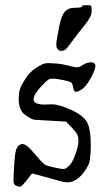

<svg xmlns="http://www.w3.org/2000/svg" viewBox="-20 -673 414 728"><path d="M212.9 -480Q193.4 -480.5 193.4 -505.9Q193.4 -509.3 194.3 -516.8Q195.3 -524.4 203.6 -568.4Q211.9 -612.3 225.1 -627.9Q238.3 -643.6 264.4 -643.6Q290.5 -643.6 290.5 -648.4Q290.5 -653.3 306.4 -653.3Q322.3 -653.3 325 -651.4Q327.6 -649.4 327.6 -629.9Q327.6 -610.4 301 -577.6Q274.4 -544.9 234.4 -491.2Q225.1 -480 212.9 -480ZM50.8 -298.8Q51.8 -314.5 52.2 -319.8Q52.7 -325.2 55.7 -335.4Q58.6 -345.7 74.7 -372.1Q90.8 -398.4 114.7 -414.1Q138.7 -429.7 146.5 -431.6Q154.3 -433.6 164.6 -433.6Q174.8 -433.6 194.3 -432.1Q213.9 -430.7 239.3 -424.3Q264.6 -418 269 -418Q273.4 -418 277.8 -418.5Q282.2 -418.9 295.4 -427.7Q308.6 -436.5 325.2 -436.5Q341.8 -436.5 341.8 -422.4Q341.8 -408.2 322.8 -374.5Q303.7 -340.8 288.1 -333Q275.4 -325.2 271.5 -325.2H265.6Q259.8 -327.1 257.3 -341.8Q254.9 -356.4 249.5 -360.4Q244.1 -364.3 218.3 -369.6Q192.4 -375 183.1 -375Q173.8 -375 167 -373Q160.2 -371.1 133.8 -342.8Q107.4 -314.5 107.4 -295.4Q107.4 -276.4 152.3 -276.4Q153.3 -276.4 154.3 -276.9Q155.3 -277.3 179.2 -277.3Q203.1 -277.3 249 -256.8Q294.9 -236.3 309.6 -210.4Q324.2 -184.6 324.2 -121.6Q324.2 -58.6 311.5 -41Q279.3 16.6 236.3 18.6Q221.7 18.6 187.5 7.8L101.6 -15.6L80.1 11.7Q61.5 35.2 55.2 35.2Q48.8 35.2 40 30.8Q31.2 26.4 31.2 11.7Q31.2 -2.9 33.7 -45.4Q36.1 -87.9 40.5 -102.5Q44.9 -117.2 52.2 -122.1Q59.6 -127 65.4 -127Q71.3 -127 82 -119.6Q92.8 -112.3 117.2 -83Q141.6 -53.7 151.4 -48.3Q161.1 -43 187.5 -37.6Q213.9 -32.2 218.3 -32.2Q222.7 -32.2 227.1 -33.2Q231.4 -34.2 242.7 -44.9Q253.9 -55.7 265.6 -87.4Q277.3 -119.1 277.3 -137.2Q277.3 -155.3 272.5 -164.1Q267.6 -172.9 253.9 -187.5L230.5 -211.9L111.3 -218.8Q97.7 -220.7 74.2 -238.3Q50.8 -255.9 50.8 -298.8Z"/></svg>

Font: Drukaatie burti
Style: Light
Weight: 300
Version: Version 0.14